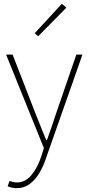

<svg xmlns="http://www.w3.org/2000/svg" viewBox="-20 -764 464 1006"><path d="M66 222Q54 222 41.5 219Q29 216 20 212L30 184Q38 187 48.5 189.5Q59 192 68 192Q113 192 145 153Q177 114 196 56L210 12L12 -478H46L168 -164Q180 -134 194.5 -98Q209 -62 222 -30H226Q238 -62 250 -98Q262 -134 272 -164L380 -478H412L220 68Q208 105 187.5 140.5Q167 176 137 199Q107 222 66 222ZM180 -574 162 -590 304 -744 328 -724Z"/></svg>

Font: Source Sans Variable
Style: Regular
Weight: 200
Designer: Paul D. Hunt
Foundry: Adobe Systems Incorporated
Version: Version 3.006;hotconv 1.0.111;makeotfexe 2.5.65597